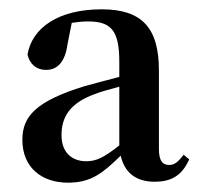

<svg xmlns="http://www.w3.org/2000/svg" viewBox="-20 -850 430 412"><path d="M236 -538C203 -512 187 -504 165 -504C136 -504 112 -521 112 -560C112 -600 131 -629 183 -648C195 -653 215 -658 236 -664ZM374 -518C362 -502 354 -496 343 -496C328 -496 321 -506 321 -531V-699C321 -792 283 -830 198 -830C106 -830 49 -791 39 -733C44 -712 58 -700 79 -700C103 -700 120 -717 125 -756L134 -801C147 -803 158 -804 169 -804C219 -804 236 -784 236 -717V-685C210 -678 182 -671 161 -665C58 -633 28 -601 28 -550C28 -490 70 -458 126 -458C176 -458 201 -479 239 -516C247 -481 270 -460 312 -460C346 -460 370 -472 386 -508Z"/></svg>

Font: Noto Serif CJK JP
Style: Bold
Weight: 700
Designer: Ryoko NISHIZUKA 西塚涼子 (kana & ideographs); Frank Grießhammer (Latin, Greek & Cyrillic); Wenlong ZHANG 张文龙 (bopomofo); San
Foundry: Adobe Systems Incorporated
Version: Version 1.000;PS 1;hotconv 16.6.53;makeotf.lib2.5.65590